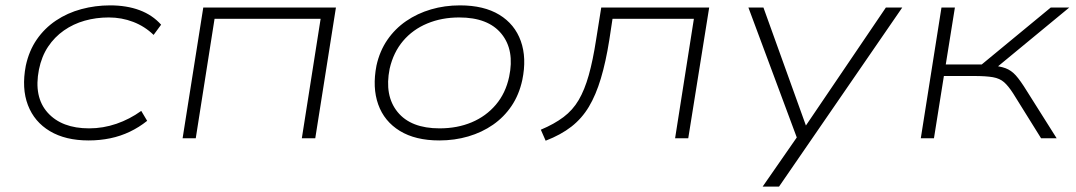

<svg xmlns="http://www.w3.org/2000/svg" viewBox="-20 -515 4007 715"><path d="M310 8Q224 8 166 -26.5Q108 -61 84 -123.5Q60 -186 76 -270Q88 -326 117 -368Q146 -410 188.5 -438.5Q231 -467 283 -481Q335 -495 390 -495Q452 -495 500 -477Q548 -459 580 -423L552 -385Q519 -417 476 -433.5Q433 -450 385 -450Q338 -450 295.5 -438Q253 -426 218 -401.5Q183 -377 159 -341Q135 -305 125 -256Q105 -154 157.5 -95.5Q210 -37 312 -37Q364 -37 413.5 -54Q463 -71 506 -102L528 -65Q498 -41 463.5 -24.5Q429 -8 390.5 0Q352 8 310 8Z M660 0 737 -487H1231L1154 0H1104L1174 -445H779L709 0Z M1616 8Q1527 8 1469 -27.5Q1411 -63 1388.5 -126Q1366 -189 1382 -271Q1394 -325 1422.5 -366.5Q1451 -408 1492.5 -436.5Q1534 -465 1585 -480Q1636 -495 1693 -495Q1782 -495 1839.5 -460Q1897 -425 1919.5 -362Q1942 -299 1925 -217Q1913 -162 1885 -120.5Q1857 -79 1816 -50.5Q1775 -22 1724 -7Q1673 8 1616 8ZM1617 -37Q1683 -37 1736.5 -59.5Q1790 -82 1826.5 -125Q1863 -168 1876 -229Q1897 -328 1847.5 -389Q1798 -450 1690 -450Q1625 -450 1571 -427.5Q1517 -405 1481 -362.5Q1445 -320 1431 -259Q1411 -159 1460.5 -98Q1510 -37 1617 -37Z M2012 9 1994 -32Q2044 -53 2078.5 -79Q2113 -105 2135 -142.5Q2157 -180 2172.5 -235Q2188 -290 2200 -368L2219 -487H2621L2543 0H2494L2564 -445H2261L2249 -366Q2236 -284 2217.5 -222.5Q2199 -161 2173 -117.5Q2147 -74 2108 -43.5Q2069 -13 2012 9Z M2820 180 2954 -13 2958 26 2767 -487H2823L2985 -37H2974L3279 -487H3340L2881 180Z M3409 0 3486 -487H3536L3502 -275H3636L3893 -487H3962L3682 -256L3665 -272Q3703 -269 3724.5 -261Q3746 -253 3763 -234Q3780 -215 3804 -176L3915 0H3857L3753 -167Q3735 -195 3719 -209Q3703 -223 3677.5 -227.5Q3652 -232 3606 -232H3495L3458 0Z"/></svg>

Font: Nunito Sans 10pt Expanded ExtraLight
Style: Italic
Weight: 250
Width: 7
Italic angle: -9°
Designer: Vernon Adams
Foundry: Vernon Adams
Version: Version 3.101;gftools[0.9.27]